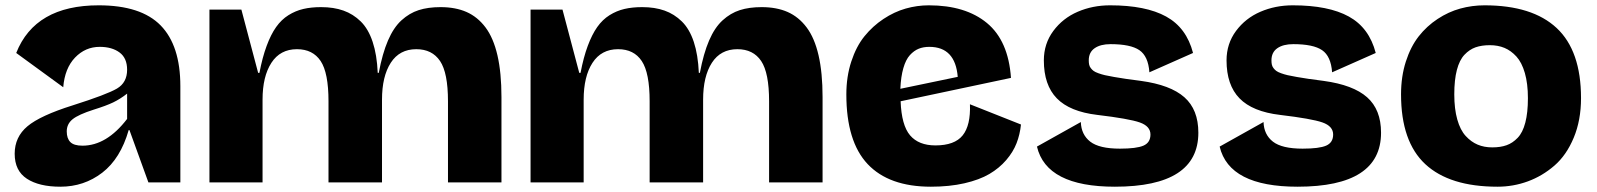

<svg xmlns="http://www.w3.org/2000/svg" viewBox="-20 -686 6005 722"><path d="M253.9 -290Q381.8 -330.6 419.9 -353Q458 -375.5 458 -423.8Q458 -467.8 429.4 -488.8Q400.9 -509.8 355 -509.8Q300.8 -509.8 262.2 -469.5Q223.6 -429.2 217.8 -357.9L41 -486.8Q111.8 -666 351.1 -666Q510.3 -666 584.2 -590.3Q658.2 -514.6 658.2 -361.8V0H538.1L466.8 -196.8H463.9Q433.1 -89.4 364.5 -36.6Q295.9 16.1 207 16.1Q127 16.1 81.1 -13.9Q35.2 -43.9 35.2 -107.9Q35.2 -170.9 83.3 -211.2Q131.3 -251.5 253.9 -290ZM231 -191.9Q231 -165.5 244.4 -151.9Q257.8 -138.2 290 -138.2Q380.9 -138.2 458 -238.8V-334Q432.6 -314 405.8 -301Q378.9 -288.1 333 -273.9Q274.9 -255.4 252.9 -237.5Q231 -219.7 231 -191.9Z M767.6 -649.9H887.7L950.7 -412.1H955.6Q966.8 -470.7 982.7 -513.4Q998.5 -556.2 1018.3 -584.2Q1038.1 -612.3 1064.7 -628.9Q1091.3 -645.5 1120.6 -652.3Q1149.9 -659.2 1187.5 -659.2Q1234.9 -659.2 1271.5 -646.2Q1308.1 -633.3 1336.7 -605.2Q1365.2 -577.1 1381.3 -528.6Q1397.5 -480 1400.4 -412.1H1404.3Q1418 -484.9 1439 -533.7Q1460 -582.5 1489.7 -609.6Q1519.5 -636.7 1554.4 -647.9Q1589.4 -659.2 1636.7 -659.2Q1692.9 -659.2 1734.4 -640.9Q1775.9 -622.6 1805.7 -583Q1835.4 -543.5 1850.6 -478Q1865.7 -412.6 1865.7 -320.8V0H1664.6V-305.2Q1664.6 -412.1 1634.8 -456.5Q1605 -501 1545.4 -501Q1482.4 -501 1449.5 -450Q1416.5 -398.9 1416.5 -311V0H1215.3V-305.2Q1215.3 -412.1 1185.8 -456.5Q1156.2 -501 1096.7 -501Q1033.7 -501 1000.5 -449.7Q967.3 -398.4 967.3 -311V0H767.6Z M1975.1 -649.9H2095.2L2158.2 -412.1H2163.1Q2174.3 -470.7 2190.2 -513.4Q2206.1 -556.2 2225.8 -584.2Q2245.6 -612.3 2272.2 -628.9Q2298.8 -645.5 2328.1 -652.3Q2357.4 -659.2 2395 -659.2Q2442.4 -659.2 2479 -646.2Q2515.6 -633.3 2544.2 -605.2Q2572.8 -577.1 2588.9 -528.6Q2605 -480 2607.9 -412.1H2611.8Q2625.5 -484.9 2646.5 -533.7Q2667.5 -582.5 2697.3 -609.6Q2727.1 -636.7 2762 -647.9Q2796.9 -659.2 2844.2 -659.2Q2900.4 -659.2 2941.9 -640.9Q2983.4 -622.6 3013.2 -583Q3043 -543.5 3058.1 -478Q3073.2 -412.6 3073.2 -320.8V0H2872.1V-305.2Q2872.1 -412.1 2842.3 -456.5Q2812.5 -501 2752.9 -501Q2689.9 -501 2657 -450Q2624 -398.9 2624 -311V0H2422.9V-305.2Q2422.9 -412.1 2393.3 -456.5Q2363.8 -501 2304.2 -501Q2241.2 -501 2208 -449.7Q2174.8 -398.4 2174.8 -311V0H1975.1Z M3162.6 -331.1Q3162.6 -397.9 3181.2 -454.6Q3199.7 -511.2 3230.7 -549.6Q3261.7 -587.9 3302.2 -614.7Q3342.8 -641.6 3385.7 -653.8Q3428.7 -666 3472.7 -666Q3610.8 -666 3691.4 -599.4Q3772 -532.7 3781.7 -393.1L3366.7 -305.2Q3370.1 -214.8 3402.3 -177Q3434.6 -139.2 3497.6 -139.2Q3569.8 -139.2 3600.1 -177Q3630.4 -214.8 3627.4 -293.9L3819.3 -217.8Q3815.4 -180.2 3802.7 -147.5Q3790 -114.7 3763.9 -84.2Q3737.8 -53.7 3700.4 -31.7Q3663.1 -9.8 3606.7 3.2Q3550.3 16.1 3480.5 16.1Q3323.2 16.1 3242.9 -68.8Q3162.6 -153.8 3162.6 -331.1ZM3474.6 -509.8Q3452.1 -509.8 3434.6 -502.7Q3417 -495.6 3401.6 -478.8Q3386.2 -461.9 3377 -429.9Q3367.7 -397.9 3365.7 -352.1L3581.5 -397Q3572.3 -509.8 3474.6 -509.8Z M4486.3 -187Q4486.3 16.1 4172.4 16.1Q3915 16.1 3879.4 -134.8L4044.4 -227.1Q4045.9 -179.7 4079.8 -153.3Q4113.8 -127 4191.4 -127Q4253.9 -127 4280 -138.4Q4306.2 -149.9 4306.2 -180.2Q4306.2 -211.4 4265.9 -225.6Q4225.6 -239.7 4106.4 -253.9Q4002.9 -266.1 3954.1 -316.2Q3905.3 -366.2 3905.3 -459Q3905.3 -521.5 3940.9 -569.6Q3976.6 -617.7 4032.7 -641.8Q4088.9 -666 4154.3 -666Q4288.6 -666 4365.2 -623.8Q4441.9 -581.5 4466.3 -486.8L4302.2 -414.1Q4297.9 -474.6 4264.6 -497.3Q4231.4 -520 4156.2 -520Q4118.2 -520 4096.2 -504.6Q4074.2 -489.3 4074.2 -459Q4074.2 -449.7 4075.7 -442.9Q4077.1 -436 4081.8 -429.9Q4086.4 -423.8 4092.3 -419.4Q4098.1 -415 4110.4 -410.6Q4122.6 -406.2 4135 -403.3Q4147.5 -400.4 4169.9 -396.5Q4192.4 -392.6 4214.1 -389.4Q4235.8 -386.2 4270.5 -381.8Q4381.3 -366.7 4433.8 -320.3Q4486.3 -273.9 4486.3 -187Z M5173.3 -187Q5173.3 16.1 4859.4 16.1Q4602.1 16.1 4566.4 -134.8L4731.4 -227.1Q4732.9 -179.7 4766.8 -153.3Q4800.8 -127 4878.4 -127Q4940.9 -127 4967 -138.4Q4993.2 -149.9 4993.2 -180.2Q4993.2 -211.4 4952.9 -225.6Q4912.6 -239.7 4793.5 -253.9Q4689.9 -266.1 4641.1 -316.2Q4592.3 -366.2 4592.3 -459Q4592.3 -521.5 4627.9 -569.6Q4663.6 -617.7 4719.7 -641.8Q4775.9 -666 4841.3 -666Q4975.6 -666 5052.2 -623.8Q5128.9 -581.5 5153.3 -486.8L4989.3 -414.1Q4984.9 -474.6 4951.7 -497.3Q4918.5 -520 4843.3 -520Q4805.2 -520 4783.2 -504.6Q4761.2 -489.3 4761.2 -459Q4761.2 -449.7 4762.7 -442.9Q4764.2 -436 4768.8 -429.9Q4773.4 -423.8 4779.3 -419.4Q4785.2 -415 4797.4 -410.6Q4809.6 -406.2 4822 -403.3Q4834.5 -400.4 4856.9 -396.5Q4879.4 -392.6 4901.1 -389.4Q4922.9 -386.2 4957.5 -381.8Q5068.4 -366.7 5120.8 -320.3Q5173.3 -273.9 5173.3 -187Z M5611.3 16.1Q5431.2 16.1 5339.8 -68.6Q5248.5 -153.3 5248.5 -331.1Q5248.5 -398.4 5266.6 -454.6Q5284.7 -510.7 5314.9 -549.3Q5345.2 -587.9 5386 -614.7Q5426.8 -641.6 5471.2 -653.8Q5515.6 -666 5562.5 -666Q5742.2 -666 5833.7 -580.6Q5925.3 -495.1 5925.3 -316.9Q5925.3 -233.9 5897.9 -168.2Q5870.6 -102.5 5825.2 -63.2Q5779.8 -23.9 5725.1 -3.9Q5670.4 16.1 5611.3 16.1ZM5591.3 -131.8Q5622.6 -131.8 5645.3 -139.9Q5668 -147.9 5687 -167.7Q5706.1 -187.5 5715.8 -224.9Q5725.6 -262.2 5725.6 -316.9Q5725.6 -371.6 5714.1 -411.4Q5702.6 -451.2 5682.4 -473.4Q5662.1 -495.6 5637.5 -505.9Q5612.8 -516.1 5582.5 -516.1Q5551.8 -516.1 5528.8 -508.1Q5505.9 -500 5487.1 -480.2Q5468.3 -460.4 5458.5 -423.1Q5448.7 -385.7 5448.7 -331.1Q5448.7 -276.4 5460 -236.6Q5471.2 -196.8 5491.7 -174.6Q5512.2 -152.3 5536.6 -142.1Q5561 -131.8 5591.3 -131.8Z"/></svg>

Font: Mayenne Sans Regular
Style: Regular
Weight: 600
Width: 6
Designer: Jérémy Landes — Studio Triple
Foundry: Jérémy Landes — Studio Triple
Version: Version 1.001;hotconv 1.0.109;makeotfexe 2.5.65596